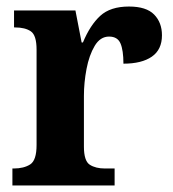

<svg xmlns="http://www.w3.org/2000/svg" viewBox="-20 -568 530 588"><path d="M18 0V-52H22Q53 -52 72.5 -64.5Q92 -77 92 -124V-416Q92 -460 74.5 -472Q57 -484 26 -484H23V-536H211L230 -438H234Q256 -491 287 -519.5Q318 -548 375 -548Q428 -548 452 -523.5Q476 -499 476 -460Q476 -416 445 -394.5Q414 -373 358 -373Q358 -414 349 -435Q340 -456 314 -456Q287 -456 270 -427.5Q253 -399 245 -357Q237 -315 237 -274V-119Q237 -75 255 -63.5Q273 -52 301 -52H331V0Z"/></svg>

Font: Noto Serif Lao SemiCondensed
Style: Bold
Weight: 700
Width: 4
Designer: Monotype Design Team
Foundry: Monotype Imaging Inc.
Version: Version 2.003; ttfautohint (v1.8.4.7-5d5b)